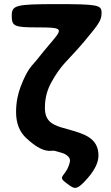

<svg xmlns="http://www.w3.org/2000/svg" viewBox="-20 -731 540 932"><path d="M255 -711C57 -711 37 -706 37 -655C37 -603 49 -598 164 -598C278 -598 285 -593 240 -539C195 -485 187 -477 160 -442C135 -410 116 -403 80 -310C67 -275 58 -235 58 -187C58 -129 77 -89 107 -61C195 21 228 -3 245 1L263 6C278 10 292 14 302 21C328 39 319 55 315 70C313 76 310 82 307 89C303 97 298 104 292 112C275 134 275 138 308 162C341 187 350 190 385 156C398 143 410 129 421 115C438 92 458 59 458 24C458 -63 384 -82 315 -102L276 -113C229 -128 198 -147 198 -208C198 -259 211 -298 229 -331C279 -421 305 -431 385 -525C465 -620 473 -634 473 -670C473 -707 453 -711 255 -711Z"/></svg>

Font: Asimov Print
Style: A
Weight: 500
Designer: Google
Version: Version 2.000980: 2014